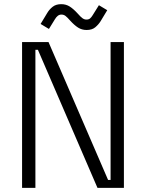

<svg xmlns="http://www.w3.org/2000/svg" viewBox="-20 -902 701 922"><path d="M86 0V-700H213L499 -38H511V-700H575V0H448L162 -663H150V0ZM215 -763 175 -787 207 -840Q217 -857 233 -869.5Q249 -882 274 -882Q297 -882 315 -870.5Q333 -859 353 -837Q367 -821 376 -814.5Q385 -808 395 -808Q406 -808 412.5 -813.5Q419 -819 425 -829L455 -877L495 -853L463 -800Q453 -784 437.5 -771Q422 -758 396 -758Q373 -758 355 -769.5Q337 -781 317 -803Q303 -819 294.5 -825.5Q286 -832 275 -832Q265 -832 257.5 -826Q250 -820 244 -810Z"/></svg>

Font: Space Grotesk Light Light
Style: Regular
Weight: 300
Version: Version 2.000